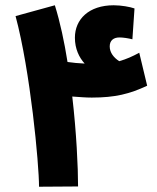

<svg xmlns="http://www.w3.org/2000/svg" viewBox="-20 -707 596 728"><path d="M276 0C276 -73 270 -203 254 -341C283 -339 304 -337 328 -337C417 -337 472 -351 538 -382L508 -507C482 -493 460 -483 432 -475C412 -488 396 -507 396 -531C396 -554 411 -565 433 -565C447 -565 466 -562 482 -558L490 -675C473 -681 440 -687 411 -687C317 -687 264 -634 264 -564C264 -522 280 -489 301 -466C277 -467 256 -469 236 -472C224 -548 208 -623 188 -687L39 -646C95 -438 128 -85 128 1Z"/></svg>

Font: Noto Sans Arabic UI SmCn XBd
Style: Regular
Weight: 800
Width: 4
Designer: Monotype Design Team, Nadine Chahine and Nizar Qandah
Foundry: Monotype Imaging Inc.
Version: Version 2.010